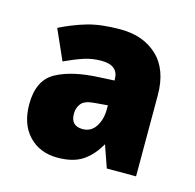

<svg xmlns="http://www.w3.org/2000/svg" viewBox="-65 -789 510 501"><g transform="rotate(15 189.5 -539.0)"><path d="M203 -722Q265 -722 303 -686Q341 -650 341 -581V-362H262L241 -422Q223 -390 197.5 -373Q172 -356 130 -356Q82 -356 52.5 -387Q23 -418 23 -472Q23 -537 66 -560.5Q109 -584 183 -587L222 -589V-592Q222 -630 176 -630Q151 -630 128.5 -622.5Q106 -615 78 -602L42 -683Q78 -701 114 -711.5Q150 -722 203 -722ZM186 -519Q160 -517 151 -505.5Q142 -494 142 -478Q142 -445 174 -445Q197 -445 209.5 -464.5Q222 -484 222 -511V-522Z"/></g></svg>

Font: Noto Sans Lao Looped SemiCondensed Black
Style: Regular
Weight: 900
Width: 4
Designer: Mark Frömberg, Ben Mitchell
Foundry: The Fontpad Ltd
Version: Version 1.002; ttfautohint (v1.8.4.7-5d5b)